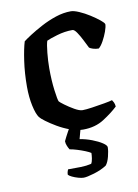

<svg xmlns="http://www.w3.org/2000/svg" viewBox="-81 -554 583 809"><g transform="rotate(-10 211.0 -150.0)"><path d="M244 0Q218 0 189.5 -10.5Q161 -21 135.5 -36Q110 -51 92 -64.5Q74 -78 69 -85Q58 -100 50 -137Q42 -174 42 -219Q42 -277 49.5 -328.5Q57 -380 66 -409Q76 -417 98.5 -431.5Q121 -446 151 -462Q181 -478 214 -489Q247 -500 279 -500Q292 -500 314 -490.5Q336 -481 358 -467Q380 -453 396 -440Q412 -427 413 -421Q413 -410 406 -390.5Q399 -371 388.5 -352Q378 -333 368 -325Q355 -325 344 -328.5Q333 -332 328 -336Q321 -350 311 -370Q301 -390 290.5 -405.5Q280 -421 272 -421Q239 -421 205.5 -411Q172 -401 160 -395Q155 -380 151.5 -345Q148 -310 148 -279Q148 -227 153.5 -184.5Q159 -142 163 -135Q166 -131 183.5 -118Q201 -105 222 -93Q243 -81 256 -81Q270 -81 297.5 -85Q325 -89 350.5 -93.5Q376 -98 385 -101Q388 -97 391.5 -90Q395 -83 396 -72Q372 -49 334 -24.5Q296 0 244 0ZM211 200Q202 200 188 196Q174 192 162.5 186.5Q151 181 147 176Q147 168 149 162.5Q151 157 152 154Q183 154 207 153.5Q231 153 252 148Q257 140 259 126Q261 112 261 103Q254 98 238 91.5Q222 85 204 79.5Q186 74 173 72Q169 66 164.5 55.5Q160 45 160 35Q168 18 179.5 -3Q191 -24 199 -37H242L222 37Q248 41 274 51Q300 61 316.5 72Q333 83 333 91Q333 107 327 130.5Q321 154 311 166Q288 181 256.5 190.5Q225 200 211 200Z"/></g></svg>

Font: Texturina 72pt SemiBold
Style: Regular
Weight: 600
Designer: Guillermo Torres Carreño
Foundry: Omnibus-Type
Version: Version 1.002; ttfautohint (v1.8.3)